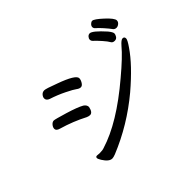

<svg xmlns="http://www.w3.org/2000/svg" viewBox="-149 -1040 1298 1298"><g transform="rotate(-45 500.0 -391.5)"><path d="M380 -328Q369 -328 355 -334Q269 -379 172 -407Q143 -415 143 -433Q143 -448 155 -462Q167 -476 181 -476Q192 -476 275 -451Q358 -426 393 -406Q414 -392 414 -372Q405 -328 380 -328ZM279 -14Q249 -14 219 -62Q207 -82 207 -90Q207 -102 220 -102Q232 -102 244 -100Q272 -100 287 -106Q471 -162 703 -359Q813 -451 861 -509Q888 -540 902 -540Q919 -540 919 -522Q919 -508 889 -465Q822 -366 680 -245Q510 -103 311 -22Q290 -14 279 -14ZM265 -598Q240 -607 240 -627Q240 -640 251 -653Q262 -666 280 -666Q295 -666 374 -636Q505 -589 505 -556Q505 -541 494 -523Q483 -505 469 -505Q455 -505 439.5 -517Q424 -529 372.5 -554.5Q321 -580 265 -598ZM853 -565Q834 -565 826.5 -579.5Q819 -594 793 -623.5Q767 -653 747 -671Q739 -679 739 -690Q739 -701 748 -711Q757 -721 769 -721Q794 -721 865 -642Q887 -615 887 -602Q887 -592 878.5 -578.5Q870 -565 853 -565ZM924 -619Q910 -619 901 -629Q887 -649 861 -678Q835 -707 823 -716.5Q811 -726 811 -738Q811 -749 821 -759Q831 -769 841 -769Q858 -769 909.5 -721.5Q961 -674 961 -653Q961 -639 949 -629Q937 -619 924 -619Z"/></g></svg>

Font: LXGW WenKai Mono Medium
Style: Regular
Weight: 500
Monospace: yes
Designer: LXGW / Fontworks Inc.
Foundry: LXGW / Fontworks Inc.
Version: Version 1.520; June 14, 2025